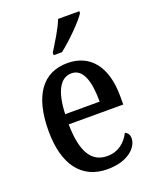

<svg xmlns="http://www.w3.org/2000/svg" viewBox="-144 -849 761 942"><g transform="rotate(-20 236.5 -378.0)"><path d="M195 -619V-606H238C290 -646 365 -721 387 -756V-766H276C259 -721 223 -665 195 -619ZM253 10C365 10 415 -49 415 -93C415 -112 405 -124 393 -129C372 -87 333 -51 274 -51C193 -51 150 -116 148 -262H433V-305C433 -463 361 -547 244 -547C117 -547 44 -452 44 -264C44 -90 118 10 253 10ZM329 -315H149C153 -429 186 -493 246 -493C306 -493 329 -422 329 -315Z"/></g></svg>

Font: Noto Serif Thai Condensed Medium
Style: Regular
Weight: 500
Width: 3
Designer: Monotype Design Team
Foundry: Monotype Imaging Inc.
Version: Version 2.002